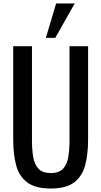

<svg xmlns="http://www.w3.org/2000/svg" viewBox="-20 -1076 583 1105"><path d="M272 9Q184 9 137 -26Q90 -61 73 -124.5Q56 -188 56 -273V-810H164V-268Q164 -216 171 -173Q178 -130 201.5 -105Q225 -80 272 -80Q320 -80 343 -105Q366 -130 373 -173Q380 -216 380 -268V-810H487V-273Q487 -188 470 -124.5Q453 -61 406.5 -26Q360 9 272 9ZM244 -858 303 -1056H410L298 -858Z"/></svg>

Font: Oswald
Style: Regular
Weight: 400
Designer: Vernon Adams
Foundry: Vernon Adams
Version: Version 4.103; ttfautohint (v1.8.3)